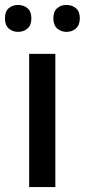

<svg xmlns="http://www.w3.org/2000/svg" viewBox="-36 -757 343 777"><path d="M188 0H82V-539H188ZM-16 -683Q-16 -711 -0.5 -724Q15 -737 37 -737Q59 -737 75 -724Q91 -711 91 -683Q91 -655 75 -641.5Q59 -628 37 -628Q15 -628 -0.5 -641.5Q-16 -655 -16 -683ZM180 -683Q180 -711 195.5 -724Q211 -737 233 -737Q255 -737 271 -724Q287 -711 287 -683Q287 -655 271 -641.5Q255 -628 233 -628Q211 -628 195.5 -641.5Q180 -655 180 -683Z"/></svg>

Font: Noto Sans Khmer Medium
Style: Regular
Weight: 500
Version: Version 2.003